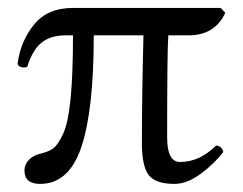

<svg xmlns="http://www.w3.org/2000/svg" viewBox="-20 -449 606 479"><path d="M530.8 -429.2 542 -417Q516.1 -360.8 450.2 -360.8H399.9Q397 -324.7 397 -106Q397 -44.9 429.2 -44.9Q478 -44.9 519 -85.9Q533.2 -85 537.1 -69.8Q515.1 -41 481 -15.6Q446.8 9.8 415 9.8Q368.2 9.8 351.1 -12.2Q334 -34.2 334 -91.8Q334 -208 337.9 -360.8H213.9Q213.9 -173.8 182.9 -82Q151.9 9.8 80.1 9.8Q41 9.8 41 -23.9Q41 -38.1 52 -50Q63 -62 82 -65.9Q102.1 -70.8 113 -78.9Q124 -86.9 137 -114Q149.9 -141.1 156 -202.1Q162.1 -263.2 162.1 -360.8H144Q106 -360.8 83.5 -342.5Q61 -324.2 47.9 -282.2Q40 -279.3 32.5 -281.7Q24.9 -284.2 23.9 -290Q30.8 -345.2 64.5 -387.2Q98.1 -429.2 162.1 -429.2Z"/></svg>

Font: Linux Libertine
Style: Regular
Weight: 400
Designer: Philipp H. Poll
Foundry: Philipp H. Poll
Version: Version 5.3.0 ; ttfautohint (v0.9)